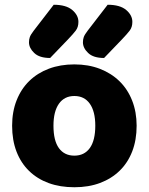

<svg xmlns="http://www.w3.org/2000/svg" viewBox="-20 -772 626 808"><path d="M555 -243Q555 -183 536.5 -135Q518 -87 483.5 -53.5Q449 -20 401 -2Q353 16 293 16Q233 16 185 -1.5Q137 -19 102.5 -52.5Q68 -86 49.5 -134Q31 -182 31 -243Q31 -302 50 -350Q69 -398 103.5 -431.5Q138 -465 186 -483Q234 -501 293 -501Q352 -501 400 -482.5Q448 -464 482.5 -430.5Q517 -397 536 -349Q555 -301 555 -243ZM293 -368Q251 -368 228 -335.5Q205 -303 205 -243Q205 -180 228 -148.5Q251 -117 293 -117Q335 -117 358 -149Q381 -181 381 -243Q381 -303 358 -335.5Q335 -368 293 -368ZM206 -752Q258 -752 284 -730Q310 -708 310 -680Q310 -658 299 -643.5Q288 -629 266 -606L191 -528Q146 -528 124 -549Q102 -570 102 -594Q102 -606 105.5 -616Q109 -626 122 -643ZM433 -752Q485 -752 511 -730Q537 -708 537 -680Q537 -658 526 -643.5Q515 -629 493 -606L418 -528Q373 -528 351 -549Q329 -570 329 -594Q329 -606 332.5 -616Q336 -626 349 -643Z"/></svg>

Font: Baloo Paaji 2 ExtraBold
Style: Regular
Weight: 800
Designer: Shuchita Grover, Noopur Datye and Ek Type
Foundry: Ek Type
Version: Version 1.640;hotconv 1.0.111;makeotfexe 2.5.65597; ttfautoh